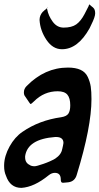

<svg xmlns="http://www.w3.org/2000/svg" viewBox="-57 -905 482 932"><path d="M135 -808Q135 -830 150 -847L157 -853Q159 -856 163 -858L171 -865V-866Q172 -869 175 -869L171 -865Q171 -862 172 -859V-860Q178 -828 199 -799.5Q220 -771 252 -771Q291 -771 313 -786.5Q335 -802 353 -836Q367 -864 374 -877H373Q378 -883 376 -885L380 -881L382 -879L388 -874L390 -872Q391 -872 392 -871L395 -868Q405 -860 405 -840Q405 -823 386 -785L378 -768Q321 -666 244 -666Q199 -666 168.5 -711.5Q138 -757 135 -808ZM72 -487Q160 -577 273 -577Q310 -577 334 -566Q358 -555 369 -531.5Q380 -508 383.5 -484.5Q387 -461 387 -424Q387 -289 316 -58Q307 -24 274 -20L252 -18H247Q238 -18 238 -34Q238 -66 209 -66Q194 -66 179 -54Q109 3 47 7Q-8 7 -28 -52Q-37 -72 -37 -98V-104Q-36 -148 -10.5 -194Q15 -240 52 -265Q133 -321 240 -336Q266 -340 275 -353.5Q284 -367 284 -394Q284 -429 270 -445.5Q256 -462 223 -462Q157 -462 108 -413Q95 -400 91 -400Q89 -402 86 -406L65 -437Q59 -444 59 -456V-457Q59 -474 72 -487ZM245 -181 249 -199Q251 -207 251 -211Q251 -240 215 -240H211Q77 -230 65 -147V-141Q65 -113 90 -103L87 -104Q96 -98 111 -98Q120 -98 153.5 -109.5Q187 -121 211 -135Q241 -155 245 -182Z"/></svg>

Font: Bangerz Fix
Style: Regular
Weight: 400
Designer: vernon adams
Foundry: Vernon Adams
Version: Version 2.10;December 28, 2023;FontCreator 13.0.0.2683 64-bi